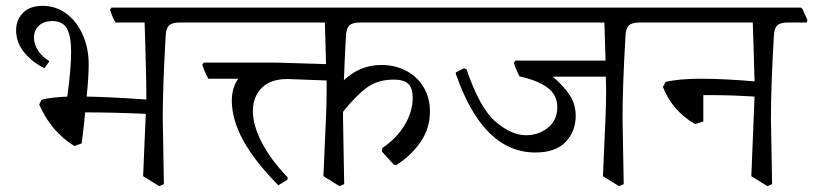

<svg xmlns="http://www.w3.org/2000/svg" viewBox="-20 -602 2779 656"><path d="M658 -525H593Q568 -525 557.5 -515Q547 -505 546 -478Q536 -306 536 -198L540 27L524 34L469 0L478 -213Q370 -218 271 -218Q266 -164 259 -112L234 -103Q153 -154 114 -245L122 -261Q149 -269 210 -272Q223 -369 223 -424Q223 -479 208.5 -504.5Q194 -530 160 -530Q129 -530 112.5 -514Q96 -498 96 -473Q96 -452 109.5 -430Q123 -408 149 -393L132 -369Q92 -388 63.5 -422Q35 -456 35 -499Q35 -534 58.5 -558Q82 -582 125 -582Q172 -582 208 -554.5Q244 -527 263.5 -481.5Q283 -436 283 -383Q283 -338 276 -272Q350 -271 480 -262V-291Q480 -319 476 -465L474 -525H375Q364 -542 356 -569L361 -576H639L644 -571L661 -533Z M1162 -478Q1159 -434 1155 -328Q1210 -380 1283 -380Q1331 -380 1369 -359.5Q1407 -339 1428 -303Q1449 -267 1449 -221Q1449 -165 1418 -118.5Q1387 -72 1334 -38L1326 -39L1285 -84L1286 -96Q1336 -130 1363 -175.5Q1390 -221 1390 -268Q1390 -302 1374.5 -316Q1359 -330 1325 -330Q1270 -330 1232.5 -302Q1195 -274 1152 -220V-198L1156 27L1140 34L1085 0L1089 -91Q1096 -228 1096 -291V-327L963 -332Q904 -332 874 -301.5Q844 -271 844 -223Q844 -174 874.5 -115Q905 -56 963 4L962 12L931 31Q849 -52 810.5 -123Q772 -194 772 -258Q772 -302 794 -333H692Q682 -349 671 -381L676 -388H927L1094 -383L1090 -525H640Q629 -542 621 -569L626 -576H1498L1503 -571L1520 -533L1516 -525H1209Q1184 -525 1173.5 -515Q1163 -505 1162 -478Z M2229 -525H2164Q2139 -525 2128.5 -515Q2118 -505 2117 -478Q2107 -306 2107 -198L2111 27L2095 34L2040 0L2044 -91Q2051 -228 2051 -291L2050 -340H1869Q1909 -305 1928 -274.5Q1947 -244 1947 -206Q1947 -154 1913 -117.5Q1879 -81 1809 -81Q1630 -81 1537 -351L1538 -355L1566 -369L1574 -365Q1619 -233 1673 -186.5Q1727 -140 1777 -140Q1821 -140 1852.5 -166Q1884 -192 1884 -235Q1884 -279 1849.5 -303.5Q1815 -328 1755 -341Q1740 -370 1736 -388L1741 -395H2049L2045 -525H1499Q1488 -542 1480 -569L1485 -576H2210L2215 -571L2232 -533Z M2736 -525H2671Q2646 -525 2635.5 -515Q2625 -505 2624 -478Q2614 -306 2614 -198L2618 27L2602 34L2547 0L2552 -122Q2557 -237 2558 -272Q2478 -277 2413 -277H2383V-187L2355 -178Q2277 -223 2245 -305L2254 -322Q2298 -333 2376 -333Q2452 -333 2558 -324Q2556 -409 2552 -525H2211Q2201 -542 2192 -569L2197 -576H2717L2722 -571L2739 -533Z"/></svg>

Font: Sahitya
Style: Regular
Weight: 400
Designer: Juan Pablo del Peral
Foundry: Juan Pablo del Peral (http://www.huertatipografica.com)
Version: Version 1.001;PS 001.000;hotconv 1.0.70;makeotf.lib2.5.58329